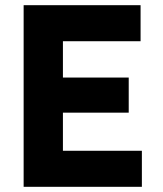

<svg xmlns="http://www.w3.org/2000/svg" viewBox="-20 -720 628 740"><path d="M71.1 -700H521.8V-561.1H222.5V-421.1H476.1V-285.8H222.5V-138.9H526.8V0H71.1Z"/></svg>

Font: Oak Sans Light
Style: Regular
Weight: 400
Designer: Erik Kennedy, Walven
Foundry: Erik Kennedy, Walven
Version: Version 1.100;Glyphs 3.1.2 (3151)